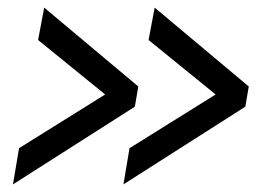

<svg xmlns="http://www.w3.org/2000/svg" viewBox="-20 -498 707 504"><path d="M334 -218 14 -14 30 -109 256 -250 80 -393 96 -478 343 -271ZM624 -218 304 -14 320 -109 546 -250 370 -393 386 -478 633 -271Z"/></svg>

Font: Inria Sans
Style: Italic
Weight: 400
Italic angle: -10°
Designer: Black Foundry Team
Foundry: Black Foundry
Version: Version 1.2; ttfautohint (v1.8.3)